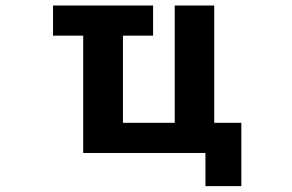

<svg xmlns="http://www.w3.org/2000/svg" viewBox="-20 -543 1040 684"><path d="M525.4 -523.4V-416H418V-105.5H602.5V-523.4H743.2V-105.5H839.8V120.1H711.9V2H276.4V-416H168.9V-523.4Z"/></svg>

Font: GenEi Gothic M Regular
Style: Bold
Weight: 700
Designer: o_tamon (Modified); [Source Han Sans]
Ryoko NISHIZUKA  (kana & ideographs); Paul D. Hunt (Latin, Greek & Cyrillic); Wenl
Version: Version 1.1a;Original Version 1.004